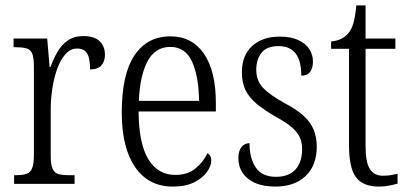

<svg xmlns="http://www.w3.org/2000/svg" viewBox="-20 -678 1507 708"><path d="M32 0V-32H37Q62 -32 76.5 -36.5Q91 -41 98 -56.5Q105 -72 105 -106V-433Q105 -466 98.5 -481Q92 -496 76.5 -500Q61 -504 35 -504H30V-536H154L163 -431H166Q177 -460 191.5 -486Q206 -512 229.5 -528.5Q253 -545 287 -545Q328 -545 347.5 -526Q367 -507 367 -476Q367 -452 354 -437Q341 -422 312 -422Q312 -447 308 -464Q304 -481 293.5 -490Q283 -499 264 -499Q240 -499 221.5 -478.5Q203 -458 191 -424.5Q179 -391 173 -351.5Q167 -312 167 -275V-103Q167 -71 174 -55.5Q181 -40 196 -36Q211 -32 235 -32H255V0Z M617 10Q528 10 478.5 -61.5Q429 -133 429 -263Q429 -404 476 -474Q523 -544 608 -544Q688 -544 732 -480Q776 -416 776 -298V-267H491Q492 -147 527.5 -90Q563 -33 626 -33Q672 -33 701 -57Q730 -81 745 -113Q751 -110 755 -103.5Q759 -97 759 -85Q759 -67 743.5 -44.5Q728 -22 696.5 -6Q665 10 617 10ZM714 -306Q713 -395 688.5 -450Q664 -505 608 -505Q552 -505 524 -452Q496 -399 492 -306Z M996 10Q950 10 919.5 -4Q889 -18 874 -41.5Q859 -65 859 -94Q859 -114 865 -126.5Q871 -139 880.5 -144.5Q890 -150 900 -150Q900 -95 923 -60.5Q946 -26 998 -26Q1045 -26 1069.5 -53Q1094 -80 1094 -128Q1094 -152 1086 -170.5Q1078 -189 1058 -207Q1038 -225 1001 -245Q954 -272 926 -295.5Q898 -319 885 -346.5Q872 -374 872 -412Q872 -474 910 -508.5Q948 -543 1012 -543Q1052 -543 1079.5 -530.5Q1107 -518 1120.5 -497Q1134 -476 1134 -451Q1134 -427 1123.5 -413Q1113 -399 1091 -399Q1091 -454 1070 -481Q1049 -508 1007 -508Q964 -508 944.5 -483.5Q925 -459 925 -421Q925 -380 950 -354Q975 -328 1029 -298Q1073 -275 1098.5 -252Q1124 -229 1136 -201Q1148 -173 1148 -137Q1148 -68 1107 -29Q1066 10 996 10Z M1377 10Q1319 10 1293 -24Q1267 -58 1267 -143V-498H1201V-525Q1222 -527 1237.5 -534.5Q1253 -542 1264 -555Q1277 -570 1283.5 -594Q1290 -618 1294 -658H1328V-536H1438V-498H1328V-141Q1328 -79 1344 -54.5Q1360 -30 1392 -30Q1408 -30 1420 -32Q1432 -34 1446 -37V-1Q1433 3 1415 6.5Q1397 10 1377 10Z"/></svg>

Font: Noto Serif Khmer Condensed Light
Style: Regular
Weight: 300
Width: 3
Designer: Danh Hong and the Monotype Design Team
Foundry: Monotype Imaging Inc.
Version: Version 2.004